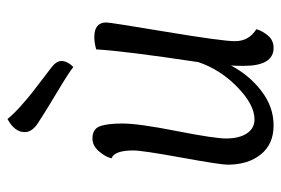

<svg xmlns="http://www.w3.org/2000/svg" viewBox="-139 -602 751 513"><g transform="rotate(-90 236.5 -345.5)"><path d="M318 -104Q293 -56 250.5 -23Q208 10 158 10Q108 10 80.5 -24Q53 -58 53 -113Q53 -132 72 -236.5Q91 -341 91 -365Q91 -415 70 -423Q74 -440 89 -457Q104 -474 123 -474Q148 -474 155.5 -454.5Q163 -435 163 -394Q163 -351 143 -249.5Q123 -148 123 -117Q123 -82 136.5 -61.5Q150 -41 174 -41Q213 -41 260 -86.5Q307 -132 327 -191Q357 -390 361 -464Q379 -469 394 -469Q433 -469 433 -437Q433 -427 408 -277Q383 -127 383 -93Q383 -56 415 -36Q410 -19 397.5 -4.5Q385 10 365 10Q317 10 317 -70Q317 -93 318 -104ZM165 -619Q140 -635 140 -655Q140 -682 175 -701Q187 -686 208 -667Q229 -648 247 -634Q265 -620 286 -604Q307 -588 311 -585Q330 -571 330 -557Q330 -541 314 -525Q301 -536 245 -569.5Q189 -603 165 -619Z"/></g></svg>

Font: Overlock
Style: Italic
Weight: 400
Designer: Dario Muhafara
Foundry: Dario Manuel Muhafara
Version: Version 1.002